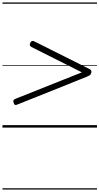

<svg xmlns="http://www.w3.org/2000/svg" viewBox="-20 -1030 803 1550"><path d="M120 -186Q108 -181 101.5 -183Q95 -185 91 -197Q86 -211 88.5 -219Q91 -227 104 -232L641 -446L233 -651Q223 -657 221 -665Q219 -673 224 -684Q231 -697 239.5 -699Q248 -701 259 -695L694 -477Q710 -470 715 -462.5Q720 -455 717 -442Q713 -428 704.5 -422.5Q696 -417 677 -409ZM0 490H763V500H0ZM0 -20H763V0H0ZM0 -505H763V-500H0ZM0 -1010H763V-1000H0Z"/></svg>

Font: Playwrite AU NSW Guides
Style: Regular
Weight: 400
Designer: Veronika Burian, José Scaglione
Foundry: TypeTogether
Version: Version 1.003